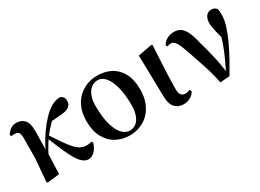

<svg xmlns="http://www.w3.org/2000/svg" viewBox="-29 -1068 2160 1598"><g transform="rotate(-30 1051.0 -268.5)"><path d="M101.5 13.6 92.2 5.6 110.5 -213.7 112.1 -402.7Q112.3 -445.6 100.3 -460.2Q88.3 -474.7 58.9 -474.7Q51.3 -474.7 44.4 -474.1Q37.5 -473.5 30.2 -471.5L24.4 -488Q38.8 -512.4 62.8 -530.3Q86.9 -548.2 120.3 -548.2Q167.8 -548.2 196.8 -516.5Q225.8 -484.9 224.8 -409.8Q224.8 -363.8 223.6 -315.3Q222.3 -266.7 221.7 -218.7L224.5 -214.9Q222.7 -159.6 220.7 -107Q218.6 -54.3 216.6 0ZM209.1 -159.8 192.9 -180.8H198L206.9 -203.3Q232.3 -260 265.4 -314.3Q298.5 -368.7 336.3 -415.1Q374 -461.5 411.2 -493.2Q448.1 -524.4 477 -536.5Q506 -548.7 538.2 -551.9Q555.8 -547.5 567.9 -534.6Q580.1 -521.8 580.1 -494.6Q580.1 -459 555.2 -441.7Q530.3 -424.4 483.2 -420.2L370.8 -410.8L455.3 -471.6Q416.3 -441.7 376.9 -403.1Q337.5 -364.5 296.7 -311.3L292.1 -304.3Q276.8 -281.2 264 -260.6Q251.1 -240 238.2 -216.5Q225.3 -193 209.1 -159.8ZM493.5 16.2Q465.1 16.2 440.2 -3.7Q415.4 -23.7 391.1 -64Q366.9 -104.3 340.1 -165.2Q313.3 -226.2 280.7 -307.8L299.7 -327.6Q341.7 -262.6 373.1 -217.6Q404.5 -172.6 430.5 -144.7Q456.5 -116.8 481.9 -104.4Q507.3 -91.9 537.3 -91.9Q553.5 -91.9 565.2 -94.3Q576.8 -96.7 584.4 -99.3L593.8 -84.4Q577.9 -34.2 550.2 -9Q522.6 16.2 493.5 16.2Z M890.2 16.2Q820.5 16.2 762.1 -15.1Q703.6 -46.4 668.9 -109.5Q634.2 -172.7 634.2 -267.9Q634.2 -337.8 655.5 -390.7Q676.7 -443.6 713.8 -479.3Q750.8 -515 798.5 -533.5Q846.2 -551.9 899.6 -551.9Q974.8 -551.9 1032.3 -520.8Q1089.7 -489.7 1122 -428Q1154.3 -366.2 1154.3 -274.3Q1154.3 -202.9 1133.1 -148.4Q1111.8 -94 1074.9 -57.2Q1038 -20.5 990.4 -2.1Q942.8 16.2 890.2 16.2ZM907.4 -18.7Q946.5 -18.7 972.8 -41Q999.1 -63.3 1013 -103.1Q1026.9 -142.8 1026.9 -193.3Q1026.9 -296.1 1008.3 -368.4Q989.8 -440.6 957.6 -478.8Q925.5 -517 884.1 -517Q848.5 -517 820.9 -495.1Q793.3 -473.2 778.1 -433.5Q762.9 -393.7 762.9 -341.7Q762.9 -231.8 783.3 -160.1Q803.6 -88.3 836.8 -53.5Q870 -18.7 907.4 -18.7Z M1406.8 15.5Q1356.4 15.5 1325.6 -18.1Q1294.9 -51.7 1293.4 -119.2L1284.8 -522.4L1419.5 -547.4L1427.7 -540.7Q1422.3 -445.9 1418.9 -378.9Q1415.6 -311.9 1413.6 -265.3Q1411.6 -218.6 1410.9 -185.7Q1410.3 -152.8 1410.3 -126.4Q1410.3 -84 1425.6 -69.1Q1440.9 -54.2 1463.5 -54.2Q1477.7 -54.2 1488 -57.2Q1498.3 -60.2 1506.8 -64.5L1517.7 -46.8Q1508 -24.2 1478.4 -4.4Q1448.8 15.5 1406.8 15.5Z M1761.4 10.4Q1742 -85.1 1714.4 -167.9Q1686.8 -250.6 1661.4 -325.6Q1633.6 -408.5 1613.5 -442.8Q1593.4 -477.1 1565.3 -477.1Q1545.9 -477.1 1529.9 -469.1L1521.2 -484.7Q1537.4 -515.8 1568.5 -531.7Q1599.5 -547.7 1633.9 -547.7Q1671.3 -547.7 1697 -530.5Q1722.8 -513.4 1742.4 -473.1Q1762 -432.7 1778.2 -362.4Q1799.9 -288.2 1820.6 -200Q1841.3 -111.8 1851.2 -18.2H1833.1L1840.6 -33.3Q1866.1 -84.4 1887.3 -130.6Q1908.4 -176.8 1926.1 -221.5Q1943.8 -266.3 1957.4 -313.9Q1971 -361.6 1981.6 -415.3L1971.2 -256.3Q1951.1 -330.2 1939.2 -380.8Q1927.3 -431.4 1927.3 -462Q1927.3 -502.5 1945.5 -527.6Q1963.6 -552.7 1998 -552.7Q2014.5 -552.7 2025.3 -547.5Q2036 -542.3 2046.6 -530.7Q2050.8 -516.3 2051.8 -503Q2052.8 -489.8 2052.8 -471.2Q2052.8 -425.1 2034.8 -367.5Q2016.9 -310 1987.5 -246.5Q1958.2 -183 1922.8 -119Q1887.5 -55.1 1852.4 2.8Z"/></g></svg>

Font: Noto Serif KR ExtraLight
Style: Regular
Weight: 200
Designer: Ryoko NISHIZUKA 西塚涼子 (kana & ideographs); Frank Grießhammer (Latin, Greek & Cyrillic); Wenlong ZHANG 张文龙 (bopomofo); San
Foundry: Adobe
Version: Version 2.002-H1;hotconv 1.1.0;makeotfexe 2.6.0